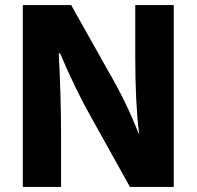

<svg xmlns="http://www.w3.org/2000/svg" viewBox="-20 -710 778 758"><path d="M70 28V-690H261L407 -430Q480 -305 527 -183L529 -184Q514 -303 514 -483V-690H666V28H493L340 -247Q279 -354 217 -500L212 -499Q221 -328 221 -184V28Z"/></svg>

Font: BM Euljiro oraeorae
Style: Regular
Weight: 400
Designer: Bongjin Kim; Bomjun Kim; Myungsoo Han; Hyesun Chae; Mikyoung Jeong; Wujin Sim; Minjae Kang; Suwha Jang;
Foundry: Sandoll Inc.
Version: Version 1.000;hotconv 1.0.109;makeexe 2.5.65596